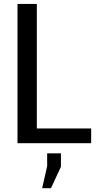

<svg xmlns="http://www.w3.org/2000/svg" viewBox="-20 -731 505 980"><path d="M168 -75.2Q237.3 -75.2 445.3 -75.2Q445.3 -56.6 445.3 0Q351.6 0 69.3 0Q69.3 -33.2 69.3 -84Q69.3 -233.4 69.3 -533.2Q69.3 -578.1 69.3 -710.9Q93.8 -710.9 168 -710.9Q168 -551.8 168 -75.2ZM291 120.1Q278.3 147.5 240.2 229.5Q229.5 229.5 195.3 229.5Q202.1 201.2 220.7 117.2Q220.7 100.6 220.7 51.8Q238.3 51.8 291 51.8Q291 69.3 291 120.1Z"/></svg>

Font: Noto Sans Hebrew DECATHLON 
Style: Regular
Weight: 400
Designer: Monotype Design team
Version: Version 1.03 uh